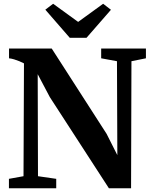

<svg xmlns="http://www.w3.org/2000/svg" viewBox="-20 -1001 808 1021"><path d="M27.5 0V-50L105 -64L107.5 -664Q96 -670 82.8 -675.5Q69.5 -681 55.5 -685.2Q41.5 -689.5 28 -691V-743H255L547 -289L604 -176L602 -675.5L518 -691V-743H756V-691L679 -675.5L677 0H559L245 -484.5L180.5 -606.5L182 -64L279 -50V0ZM351 -800 221 -949.5 262.5 -981 395.5 -884.5 528.5 -981 570 -949 440 -800Z"/></svg>

Font: Merriweather 48pt
Style: Bold
Weight: 700
Version: Version 2.100